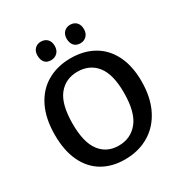

<svg xmlns="http://www.w3.org/2000/svg" viewBox="-205 -1047 1146 1209"><g transform="rotate(-30 368.0 -443.0)"><path d="M48 -343Q48 -463 89.5 -546Q131 -629 205 -671Q279 -713 375 -713Q469 -713 540 -673Q611 -633 650.5 -554.5Q690 -476 690 -364Q690 -248 648 -163.5Q606 -79 530 -34Q454 11 355 11Q262 11 193 -29.5Q124 -70 86 -149.5Q48 -229 48 -343ZM558 -358Q558 -492 507.5 -555Q457 -618 369 -618Q282 -618 231 -553.5Q180 -489 180 -347Q180 -213 229 -148.5Q278 -84 364 -84Q452 -84 505 -150Q558 -216 558 -358ZM203 -832Q203 -862 220.5 -879.5Q238 -897 264 -897Q294 -897 311 -879Q328 -861 328 -830Q328 -799 309.5 -781Q291 -763 264 -763Q234 -763 218.5 -781Q203 -799 203 -832ZM415 -830Q415 -861 432.5 -879Q450 -897 477 -897Q506 -897 523 -879Q540 -861 540 -830Q540 -799 522 -781Q504 -763 477 -763Q448 -763 432 -780.5Q416 -798 415 -830Z"/></g></svg>

Font: Bitter Pro SemiBold
Style: Regular
Weight: 600
Designer: Sol Matas, and Bitter project Authors
Foundry: Sol Matas
Version: Version 1.010